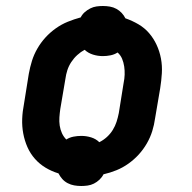

<svg xmlns="http://www.w3.org/2000/svg" viewBox="-20 -580 640 640"><path d="M251 40Q239 40 227.5 38Q216 36 205.5 30.5Q195 25 187.5 16.5Q180 8 175 -2Q152 -9 132 -21Q112 -33 96.5 -50.5Q81 -68 71.5 -89.5Q62 -111 57.5 -135Q53 -159 54 -184Q55 -209 60 -234L76 -334Q80 -356 86.5 -377Q93 -398 104.5 -418Q116 -438 131.5 -455Q147 -472 166 -485.5Q185 -499 206 -507.5Q227 -516 249 -522Q254 -532 262.5 -539.5Q271 -547 281 -552Q291 -557 301.5 -558.5Q312 -560 323 -560Q335 -560 346.5 -558Q358 -556 368 -550.5Q378 -545 385.5 -537Q393 -529 398 -519Q421 -511 441.5 -499Q462 -487 477 -469.5Q492 -452 502 -430.5Q512 -409 516.5 -385Q521 -361 519.5 -336Q518 -311 514 -286L497 -186Q494 -164 487.5 -143Q481 -122 469.5 -102Q458 -82 442.5 -65Q427 -48 408 -34.5Q389 -21 368 -12.5Q347 -4 325 1Q320 11 311.5 19Q303 27 293 32Q283 37 272 38.5Q261 40 251 40ZM311 -106Q325 -113 336.5 -123.5Q348 -134 356 -147Q364 -160 368.5 -174Q373 -188 376 -203L392 -303Q395 -317 395.5 -331Q396 -345 394 -358.5Q392 -372 387 -384Q382 -396 372 -405Q361 -398 348 -395.5Q335 -393 323 -393Q306 -393 290 -398Q274 -403 262 -414Q249 -407 237.5 -396.5Q226 -386 217.5 -373Q209 -360 204.5 -346Q200 -332 198 -317L181 -217Q179 -203 178 -189Q177 -175 179 -161.5Q181 -148 186.5 -136Q192 -124 201 -115Q212 -122 225 -124.5Q238 -127 251 -127Q268 -127 284 -122Q300 -117 311 -106Z"/></svg>

Font: Iosevka Etoile XBdObl
Style: Regular
Weight: 800
Italic angle: -9°
Designer: Belleve Invis
Foundry: Belleve Invis
Version: Version 15.5.2; ttfautohint (v1.8.4)